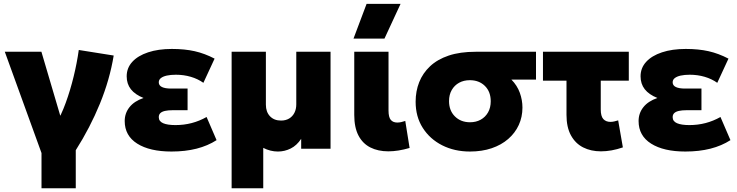

<svg xmlns="http://www.w3.org/2000/svg" viewBox="-20 -790 3915 1020"><path d="M200.5 210V23L5.5 -515H200L325.5 -89.5L274.5 -127.5Q305 -177 329.2 -243.8Q353.5 -310.5 371.2 -383.2Q389 -456 398.5 -524.5L584 -495Q563 -367 510.8 -239.2Q458.5 -111.5 382.5 8V210Z M891 15Q775.5 15 709 -27Q642.5 -69 642.5 -147Q642.5 -188.5 667.8 -220.5Q693 -252.5 742.5 -269.5Q697.5 -287.5 675.2 -316Q653 -344.5 653 -384.5Q653 -429 682.8 -461.5Q712.5 -494 766.8 -512Q821 -530 893 -530Q961 -530 1014.2 -518Q1067.5 -506 1120 -478.5L1060.5 -350Q1031 -371 993.5 -382Q956 -393 914.5 -393Q886.5 -393 866.2 -388.5Q846 -384 834.8 -375.2Q823.5 -366.5 823.5 -352.5Q823.5 -336 840.2 -327.8Q857 -319.5 889.5 -319.5H976.5V-204.5H896.5Q873 -204.5 856.5 -200.8Q840 -197 831.8 -189Q823.5 -181 823.5 -167.5Q823.5 -145.5 846.5 -135.5Q869.5 -125.5 912 -125.5Q957 -125.5 998.2 -136.2Q1039.5 -147 1077.5 -168.5L1130.5 -45.5Q1084 -15.5 1024.2 -0.2Q964.5 15 891 15Z M1210.5 210V-515H1392.5V-234Q1392.5 -195.5 1414.2 -172.5Q1436 -149.5 1473 -149.5Q1497.5 -149.5 1515.8 -160.2Q1534 -171 1544 -190.5Q1554 -210 1554 -235.5V-515H1736V0H1580V-52.5Q1556.5 -17 1524.2 -1Q1492 15 1456.5 15Q1436.5 15 1416.5 10Q1396.5 5 1378.5 -4.5V210Z M2043 14Q1988.5 14 1947.8 -6.5Q1907 -27 1884.5 -69.8Q1862 -112.5 1862 -179.5V-515H2044V-202.5Q2044 -167.5 2056 -153.2Q2068 -139 2090.5 -139Q2100 -139 2110.8 -141.2Q2121.5 -143.5 2133 -147.5L2156 -4Q2125.5 5 2097.2 9.5Q2069 14 2043 14ZM1858 -585 1927.5 -769.5H2108L2022.5 -585Z M2476.5 15Q2394.5 15 2329.2 -18Q2264 -51 2226 -110.5Q2188 -170 2188 -249.5Q2188 -305.5 2207 -353.5Q2226 -401.5 2264.8 -438Q2303.5 -474.5 2363.8 -494.8Q2424 -515 2507 -515H2827.5V-367H2697Q2727.5 -336 2741.5 -297.2Q2755.5 -258.5 2755.5 -218.5Q2755.5 -168.5 2736 -126Q2716.5 -83.5 2680 -51.8Q2643.5 -20 2592 -2.5Q2540.5 15 2476.5 15ZM2477 -140.5Q2509 -140.5 2533.8 -154.2Q2558.5 -168 2572.8 -193Q2587 -218 2587 -252Q2587 -303 2556 -333.5Q2525 -364 2476 -364Q2444 -364 2419.2 -350.5Q2394.5 -337 2380 -312Q2365.5 -287 2365.5 -253Q2365.5 -202.5 2396.8 -171.5Q2428 -140.5 2477 -140.5Z M3172.5 14Q3119.5 14 3078.2 -6.8Q3037 -27.5 3013.2 -70.8Q2989.5 -114 2989.5 -180V-361.5H2864.5V-515H3320.5V-361.5H3171.5V-208.5Q3171.5 -172.5 3185.2 -157.5Q3199 -142.5 3223 -142.5Q3232.5 -142.5 3242.8 -144.8Q3253 -147 3264 -150.5L3289 -7Q3258.5 3.5 3229.2 8.8Q3200 14 3172.5 14Z M3621 15Q3505.5 15 3439 -27Q3372.5 -69 3372.5 -147Q3372.5 -188.5 3397.8 -220.5Q3423 -252.5 3472.5 -269.5Q3427.5 -287.5 3405.2 -316Q3383 -344.5 3383 -384.5Q3383 -429 3412.8 -461.5Q3442.5 -494 3496.8 -512Q3551 -530 3623 -530Q3691 -530 3744.2 -518Q3797.5 -506 3850 -478.5L3790.5 -350Q3761 -371 3723.5 -382Q3686 -393 3644.5 -393Q3616.5 -393 3596.2 -388.5Q3576 -384 3564.8 -375.2Q3553.5 -366.5 3553.5 -352.5Q3553.5 -336 3570.2 -327.8Q3587 -319.5 3619.5 -319.5H3706.5V-204.5H3626.5Q3603 -204.5 3586.5 -200.8Q3570 -197 3561.8 -189Q3553.5 -181 3553.5 -167.5Q3553.5 -145.5 3576.5 -135.5Q3599.5 -125.5 3642 -125.5Q3687 -125.5 3728.2 -136.2Q3769.5 -147 3807.5 -168.5L3860.5 -45.5Q3814 -15.5 3754.2 -0.2Q3694.5 15 3621 15Z"/></svg>

Font: Geologica ExtraBold
Style: Regular
Weight: 800
Designer: Sindre Bremnes, Frode Helland
Foundry: Monokrom Skriftforlag AS
Version: Version 1.010;gftools[0.9.28]